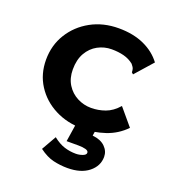

<svg xmlns="http://www.w3.org/2000/svg" viewBox="-126 -578 802 883"><g transform="rotate(20 275.0 -136.5)"><path d="M305 12Q230 12 170 -19Q110 -50 75 -104.5Q40 -159 40 -229Q40 -300 75 -356.5Q110 -413 170 -446Q230 -479 306 -479Q377 -479 430 -455Q483 -431 515 -388L446 -310L439 -302L431 -309Q431 -317 429 -325Q427 -333 416 -346Q395 -363 368 -370Q341 -377 308 -377Q272 -377 240.5 -360Q209 -343 190 -310Q171 -277 171 -229Q171 -186 190.5 -155Q210 -124 242 -107.5Q274 -91 310 -91Q345 -91 378.5 -103Q412 -115 441 -148L510 -66Q469 -24 414.5 -6Q360 12 305 12ZM302 206Q267 206 233 198Q199 190 163 163L204 91Q233 114 260 122.5Q287 131 316 131Q333 131 349 125Q365 119 365 109Q365 99 350.5 95Q336 91 315 91H257L271 0H365L361 26Q401 30 422.5 51Q444 72 444 100Q444 145 406 175.5Q368 206 302 206Z"/></g></svg>

Font: Inconsolata SemiExpanded ExtraBold
Style: Regular
Weight: 800
Width: 6
Monospace: yes
Designer: Raph Levien, Cyreal, Brenton Simpson
Foundry: Raph Levien, Cyreal, Google
Version: Version 3.001; ttfautohint (v1.8.2.53-6de2)